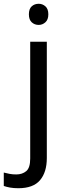

<svg xmlns="http://www.w3.org/2000/svg" viewBox="-75 -757 353 1017"><path d="M78 -681Q78 -710 93 -723.5Q108 -737 130 -737Q150 -737 165.5 -723.5Q181 -710 181 -681Q181 -653 165.5 -639Q150 -625 130 -625Q108 -625 93 -639Q78 -653 78 -681ZM22 240Q-3 240 -22 236.5Q-41 233 -55 228V157Q-40 161 -24 164Q-8 167 11 167Q43 167 64 149.5Q85 132 85 83V-536H173V80Q173 155 137 197.5Q101 240 22 240Z"/></svg>

Font: Noto Sans Khojki
Style: Regular
Weight: 400
Designer: Monotype Design Team
Foundry: Monotype Imaging Inc.
Version: Version 2.003; ttfautohint (v1.8.4.7-5d5b)